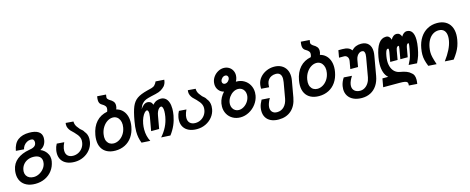

<svg xmlns="http://www.w3.org/2000/svg" viewBox="-45 -1667 6687 2732"><g transform="rotate(-15 3299.0 -300.5)"><path d="M-1.5 -39Q-1.5 -66.5 3.5 -94.5Q20 -188 90.8 -243.8Q161.5 -299.5 270 -318Q316.5 -324 344.5 -340.8Q372.5 -357.5 378 -389.5Q379.5 -400 379.5 -405.5Q379.5 -425.5 369 -439.8Q358.5 -454 331.5 -454Q300 -454 272.2 -438.5Q244.5 -423 226.2 -397.8Q208 -372.5 203 -345L85 -354Q104 -461 167.5 -508Q231 -555 332.5 -555Q422.5 -555 469.8 -523.2Q517 -491.5 517 -429.5Q517 -413.5 514 -395.5Q507 -354.5 484.8 -323.8Q462.5 -293 424 -275.5Q456 -263.5 483 -239.5Q510 -215.5 526.2 -182.2Q542.5 -149 542.5 -110Q542.5 -94 539.5 -77.5Q526.5 -2.5 484.2 53.8Q442 110 377.2 140.8Q312.5 171.5 233.5 171.5Q160.5 171.5 107.5 145.8Q54.5 120 26.5 72.5Q-1.5 25 -1.5 -39ZM420.5 -80.5Q423 -93 423 -108.5Q423 -155.5 391 -181.2Q359 -207 300 -207Q253 -207 214.5 -189.2Q176 -171.5 150.8 -139Q125.5 -106.5 118 -63.5Q115.5 -48.5 115.5 -37.5Q115.5 -5 130.5 19.8Q145.5 44.5 173 58Q200.5 71.5 237 71.5Q278.5 71.5 318.2 50.8Q358 30 385.8 -5Q413.5 -40 420.5 -80.5Z M638.5 -169.5Q638.5 -193 643 -217.5Q650.5 -262.5 673.5 -303L782 -295Q760 -250.5 752.5 -211Q749.5 -194 749.5 -178Q749.5 -129 778 -102.2Q806.5 -75.5 857 -75.5Q898 -75.5 934 -93.8Q970 -112 994.5 -145Q1019 -178 1026.5 -220.5Q1029.5 -236.5 1029.5 -251Q1029.5 -278.5 1020 -301.2Q1010.5 -324 996 -342.5Q981.5 -361 956 -388Q927.5 -413 909.5 -433.5Q891.5 -454 880.5 -477.5Q869.5 -501 869.5 -528.5Q869.5 -539.5 872 -554.5L984.5 -545.5Q985 -522 990.5 -504Q996 -486 1008.5 -466.8Q1021 -447.5 1045.5 -419.5Q1089.5 -386 1099.5 -361.5Q1140 -316.5 1140 -249Q1140 -229.5 1136 -204.5Q1125 -142.5 1085.2 -92.5Q1045.5 -42.5 985.5 -14Q925.5 14.5 856.5 14.5Q788.5 14.5 739.5 -7.8Q690.5 -30 664.5 -71.5Q638.5 -113 638.5 -169.5Z M1229.5 -208.5Q1229.5 -243.5 1236 -279.5Q1256.5 -396 1320 -466.5Q1383.5 -537 1484 -556L1492.5 -583Q1494.5 -594.5 1494.5 -605Q1494.5 -620.5 1487.8 -631.8Q1481 -643 1464 -657.5Q1438.5 -673 1426 -682.5Q1413.5 -692 1405.5 -708.5Q1397.5 -725 1397.5 -751Q1397.5 -776.5 1403.5 -805L1532 -796Q1526.5 -769.5 1526.5 -757.5Q1526.5 -743 1531.5 -735.5Q1536.5 -728 1544.5 -721.2Q1552.5 -714.5 1555.5 -712Q1596 -689 1612.8 -666.8Q1629.5 -644.5 1629.5 -613Q1629.5 -602 1627 -584.5L1617.5 -553.5Q1664 -542 1698 -511.8Q1732 -481.5 1750.2 -435.8Q1768.5 -390 1768.5 -332.5Q1768.5 -298 1762 -262.5Q1746.5 -176.5 1704.2 -115.2Q1662 -54 1598.2 -22Q1534.5 10 1456.5 10Q1386 10 1335 -15.8Q1284 -41.5 1256.8 -90.5Q1229.5 -139.5 1229.5 -208.5ZM1646 -279.5Q1650 -302.5 1650 -321Q1650 -361 1635.5 -391.8Q1621 -422.5 1595.8 -439Q1570.5 -455.5 1538.5 -455.5Q1497.5 -455.5 1458.2 -431Q1419 -406.5 1390.5 -362.2Q1362 -318 1352.5 -262.5Q1348.5 -238.5 1348.5 -220.5Q1348.5 -181.5 1363 -153.5Q1377.5 -125.5 1402.8 -110.8Q1428 -96 1460 -96Q1501 -96 1540.2 -118.5Q1579.5 -141 1608 -182.8Q1636.5 -224.5 1646 -279.5Z M1810 -177Q1810 -243 1825.5 -328Q1849 -462.5 1877.8 -531.2Q1906.5 -600 1959 -637Q2011.5 -674 2112.5 -699.5L2179.5 -716.5Q2210.5 -724.5 2229.5 -744.8Q2248.5 -765 2261 -794L2387 -785.5Q2383 -754.5 2377 -738.2Q2371 -722 2356 -699Q2330 -671 2299 -651.8Q2268 -632.5 2214.5 -620.5L2147.5 -605.5Q2095.5 -593.5 2065.2 -581.5Q2035 -569.5 2009.8 -542Q1984.5 -514.5 1967.5 -464.5Q1993 -501 2018 -519.5Q2043 -538 2072 -538Q2096 -538 2115.8 -525Q2135.5 -512 2146 -481.5Q2176.5 -516 2207.2 -527Q2238 -538 2267 -538Q2304.5 -538 2332.8 -517Q2361 -496 2376.2 -455Q2391.5 -414 2391.5 -356Q2391.5 -313.5 2382.5 -261Q2369.5 -188 2341 -122.8Q2312.5 -57.5 2266 4L2131.5 -3.5Q2185.5 -65 2218.2 -130.5Q2251 -196 2265 -274Q2272.5 -320 2272.5 -352.5Q2272.5 -388.5 2264.2 -408.2Q2256 -428 2242 -428Q2227.5 -428 2212.8 -414.2Q2198 -400.5 2186.2 -375.8Q2174.5 -351 2169 -319L2135 -127H2017L2052.5 -328Q2057 -355 2057 -375.5Q2057 -400.5 2051 -414.2Q2045 -428 2034.5 -428Q2018.5 -428 1998.5 -406.8Q1978.5 -385.5 1961 -346.5Q1943.5 -307.5 1934.5 -258Q1927 -215.5 1927 -174Q1927 -75 1969.5 3.5L1842.5 -4Q1826.5 -45 1818.2 -87Q1810 -129 1810 -177Z M2438.5 -169.5Q2438.5 -193 2443 -217.5Q2450.5 -262.5 2473.5 -303L2582 -295Q2560 -250.5 2552.5 -211Q2549.5 -194 2549.5 -178Q2549.5 -129 2578 -102.2Q2606.5 -75.5 2657 -75.5Q2698 -75.5 2734 -93.8Q2770 -112 2794.5 -145Q2819 -178 2826.5 -220.5Q2829.5 -236.5 2829.5 -251Q2829.5 -278.5 2820 -301.2Q2810.5 -324 2796 -342.5Q2781.5 -361 2756 -388Q2727.5 -413 2709.5 -433.5Q2691.5 -454 2680.5 -477.5Q2669.5 -501 2669.5 -528.5Q2669.5 -539.5 2672 -554.5L2784.5 -545.5Q2785 -522 2790.5 -504Q2796 -486 2808.5 -466.8Q2821 -447.5 2845.5 -419.5Q2889.5 -386 2899.5 -361.5Q2940 -316.5 2940 -249Q2940 -229.5 2936 -204.5Q2925 -142.5 2885.2 -92.5Q2845.5 -42.5 2785.5 -14Q2725.5 14.5 2656.5 14.5Q2588.5 14.5 2539.5 -7.8Q2490.5 -30 2464.5 -71.5Q2438.5 -113 2438.5 -169.5Z M3080.5 -202Q3080.5 -227 3084.5 -248.5Q3092 -291 3112.8 -330Q3133.5 -369 3164.5 -401.5Q3116.5 -413 3087.5 -450.8Q3058.5 -488.5 3058.5 -539.5Q3058.5 -557 3061 -570Q3068.5 -613.5 3096.2 -649.8Q3124 -686 3163.5 -707Q3203 -728 3245 -728Q3286 -728 3318.8 -709.2Q3351.5 -690.5 3370 -657.8Q3388.5 -625 3388.5 -585Q3388.5 -570 3385.5 -554Q3380.5 -524 3363.5 -494.5H3371Q3433.5 -494.5 3483 -465.5Q3532.5 -436.5 3560 -386.8Q3587.5 -337 3587.5 -276.5Q3587.5 -256.5 3583.5 -231.5Q3571.5 -165 3529.2 -108.8Q3487 -52.5 3425.5 -19.8Q3364 13 3298 13Q3235.5 13 3185.8 -15Q3136 -43 3108.2 -92.2Q3080.5 -141.5 3080.5 -202ZM3466.5 -247Q3469 -262 3469 -274Q3469 -306 3456 -331.5Q3443 -357 3419.2 -371.8Q3395.5 -386.5 3365.5 -386.5Q3328 -386.5 3293 -365.8Q3258 -345 3233.2 -309.8Q3208.5 -274.5 3201 -233.5Q3198.5 -218.5 3198.5 -207Q3198.5 -175 3211.8 -149.2Q3225 -123.5 3248.8 -108.8Q3272.5 -94 3302 -94Q3339 -94 3374.2 -114.8Q3409.5 -135.5 3434.2 -170.5Q3459 -205.5 3466.5 -247ZM3278.5 -570Q3279 -573 3279 -578.5Q3279 -595.5 3268 -606.8Q3257 -618 3239.5 -618Q3214.5 -618 3193.8 -599Q3173 -580 3168.5 -554.5Q3168 -551.5 3168 -546Q3168 -529 3179 -517.8Q3190 -506.5 3207 -506.5Q3232 -506.5 3253 -525.5Q3274 -544.5 3278.5 -570Z M3605.5 0.5Q3605.5 -23 3610 -48.5Q3618.5 -95.5 3651 -153.5L3770.5 -145.5Q3756.5 -122.5 3744.8 -94Q3733 -65.5 3728.5 -40.5Q3726 -26.5 3726 -15Q3726 26 3750.5 51.2Q3775 76.5 3819.5 76.5Q3882 76.5 3923.5 33.8Q3965 -9 3978 -81.5L4018.5 -312Q4023 -338.5 4023 -360Q4023 -406.5 4002 -430.5Q3981 -454.5 3939.5 -454.5Q3904 -454.5 3875.5 -441.2Q3847 -428 3829 -404.5Q3811 -381 3805.5 -352Q3800.5 -323 3800.5 -295.5L3684.5 -304.5V-315.5Q3684.5 -348.5 3689 -372Q3698.5 -425 3735.2 -468Q3772 -511 3826.8 -535.5Q3881.5 -560 3942.5 -560Q4004 -560 4049.2 -535.2Q4094.5 -510.5 4118.8 -465.8Q4143 -421 4143 -361.5Q4143 -334 4138 -306L4095.5 -64.5Q4074 55 4001.5 119.2Q3929 183.5 3816 183.5Q3750.5 183.5 3703 161.5Q3655.5 139.5 3630.5 98.2Q3605.5 57 3605.5 0.5Z M4229.5 -208.5Q4229.5 -243.5 4236 -279.5Q4256.5 -396 4320 -466.5Q4383.5 -537 4484 -556L4492.5 -583Q4494.5 -594.5 4494.5 -605Q4494.5 -620.5 4487.8 -631.8Q4481 -643 4464 -657.5Q4438.5 -673 4426 -682.5Q4413.5 -692 4405.5 -708.5Q4397.5 -725 4397.5 -751Q4397.5 -776.5 4403.5 -805L4532 -796Q4526.5 -769.5 4526.5 -757.5Q4526.5 -743 4531.5 -735.5Q4536.5 -728 4544.5 -721.2Q4552.5 -714.5 4555.5 -712Q4596 -689 4612.8 -666.8Q4629.5 -644.5 4629.5 -613Q4629.5 -602 4627 -584.5L4617.5 -553.5Q4664 -542 4698 -511.8Q4732 -481.5 4750.2 -435.8Q4768.5 -390 4768.5 -332.5Q4768.5 -298 4762 -262.5Q4746.5 -176.5 4704.2 -115.2Q4662 -54 4598.2 -22Q4534.5 10 4456.5 10Q4386 10 4335 -15.8Q4284 -41.5 4256.8 -90.5Q4229.5 -139.5 4229.5 -208.5ZM4646 -279.5Q4650 -302.5 4650 -321Q4650 -361 4635.5 -391.8Q4621 -422.5 4595.8 -439Q4570.5 -455.5 4538.5 -455.5Q4497.5 -455.5 4458.2 -431Q4419 -406.5 4390.5 -362.2Q4362 -318 4352.5 -262.5Q4348.5 -238.5 4348.5 -220.5Q4348.5 -181.5 4363 -153.5Q4377.5 -125.5 4402.8 -110.8Q4428 -96 4460 -96Q4501 -96 4540.2 -118.5Q4579.5 -141 4608 -182.8Q4636.5 -224.5 4646 -279.5Z M4810.5 4Q4810.5 -15.5 4814.5 -40.5Q4825 -101 4862 -156L4981 -148Q4959.5 -113.5 4947.5 -86.8Q4935.5 -60 4931 -33.5Q4929 -22 4929 -9.5Q4929 35 4959.2 61.5Q4989.5 88 5041.5 88Q5078 88 5110 68Q5142 48 5164.2 12.5Q5186.5 -23 5194.5 -67.5L5244.5 -352.5Q5248.5 -376.5 5248.5 -392.5Q5248.5 -449 5206.5 -449Q5185 -449 5166 -436.2Q5147 -423.5 5133.2 -400.8Q5119.5 -378 5114.5 -349.5L5096.5 -246H4983L5002.5 -356.5Q5004.5 -370.5 5004.5 -376.5Q5004.5 -407 4987.5 -425.8Q4970.5 -444.5 4942.5 -444.5H4870L4888.5 -550H4947.5Q4998 -550 5030.8 -536.5Q5063.5 -523 5080.5 -495.5Q5112 -527.5 5146.5 -541.2Q5181 -555 5222 -555Q5292 -555 5330.2 -514.8Q5368.5 -474.5 5368.5 -401.5Q5368.5 -375.5 5363 -343.5L5313 -58.5Q5299 21.5 5261.5 78.2Q5224 135 5167 164.5Q5110 194 5038 194Q4968.5 194 4917 170.5Q4865.5 147 4838 104Q4810.5 61 4810.5 4Z M5728.5 174Q5728.5 155 5719 144.8Q5709.5 134.5 5683.5 129.5Q5657.5 124.5 5607.5 124.5H5368L5390 0H5475.5Q5437.5 -33.5 5420.5 -84.8Q5403.5 -136 5403.5 -198.5Q5403.5 -250 5414 -308Q5436 -434 5479.8 -497Q5523.5 -560 5590.5 -560Q5618 -560 5635.8 -543.5Q5653.5 -527 5661 -497.5Q5676 -526.5 5697.8 -543.2Q5719.5 -560 5743 -560Q5771 -560 5789.8 -544.5Q5808.5 -529 5816 -501.5Q5832 -529 5853 -544.5Q5874 -560 5896 -560Q5948 -560 5974.2 -520.2Q6000.5 -480.5 6000.5 -404Q6000.5 -353.5 5989.5 -291Q5977 -221 5963.5 -180Q5950 -139 5921.5 -80L5800 -88Q5822 -129.5 5834 -158.5Q5846 -187.5 5854.2 -219.5Q5862.5 -251.5 5871.5 -304.5Q5881.5 -358.5 5881.5 -377Q5881.5 -385 5879.8 -386.8Q5878 -388.5 5873.5 -388.5Q5849 -388.5 5838.5 -328.5L5815.5 -197.5H5707L5731.5 -337.5Q5736.5 -364.5 5736.5 -376Q5736.5 -384 5734.8 -386.2Q5733 -388.5 5729.5 -388.5Q5716.5 -388.5 5706 -376Q5695.5 -363.5 5689.5 -328.5L5666.5 -197.5H5558L5582.5 -337.5Q5585.5 -353 5585.5 -367.5Q5585.5 -388.5 5575.5 -388.5Q5566.5 -388.5 5558.8 -382.5Q5551 -376.5 5542.5 -355Q5534 -333.5 5526.5 -291Q5520 -254 5520 -219.5Q5520 -165.5 5536.2 -124Q5552.5 -82.5 5582 -57.5Q5611.5 -32.5 5651 -25Q5765 -7.5 5809.5 37.5Q5854.5 66 5854.5 142Q5854.5 169 5848.5 204L5727 195Q5728.5 184 5728.5 174Z M6026 -180.5Q6026 -220.5 6035 -272Q6050.5 -360.5 6093 -425.5Q6135.5 -490.5 6199.5 -525.2Q6263.5 -560 6342.5 -560Q6413 -560 6463.8 -532.2Q6514.5 -504.5 6541.2 -452.5Q6568 -400.5 6568 -329.5Q6568 -295.5 6561 -255Q6552 -204.5 6537.5 -164.5Q6523 -124.5 6500 -85.5Q6477 -46.5 6439 4L6310 -4Q6422 -154 6443 -272Q6448.5 -304 6448.5 -328.5Q6448.5 -389 6420.2 -421.5Q6392 -454 6339 -454Q6293 -454 6254.5 -430Q6216 -406 6189.5 -361Q6163 -316 6152 -255Q6145 -215.5 6145 -185.5Q6145 -148 6154.5 -108Q6164 -68 6187.5 4L6066.5 -4Q6045.5 -56.5 6035.8 -96.5Q6026 -136.5 6026 -180.5Z"/></g></svg>

Font: JuliaMono BoldItalic
Style: Regular
Weight: 700
Italic angle: -9°
Monospace: yes
Designer: cormullion
Foundry: corm
Version: Version 0.049; ttfautohint (v1.8.4)